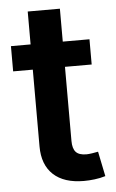

<svg xmlns="http://www.w3.org/2000/svg" viewBox="-51 -712 455 755"><g transform="rotate(-5 176.5 -334.5)"><path d="M319.8 -545.9V-446.3H214.4V-153.8Q214.4 -124 226.8 -110.1Q239.3 -96.2 268.6 -96.2Q277.3 -96.2 291.5 -98.4Q305.7 -100.6 314.9 -102.5L335 -4.4Q314 2 292 4.6Q270 7.3 250 7.3Q171.4 7.3 129.4 -31.7Q87.4 -70.8 87.4 -143.1V-446.3H9.8V-545.9H87.4V-675.8H214.4V-545.9Z"/></g></svg>

Font: Inter SemiBold
Style: Regular
Weight: 600
Designer: Rasmus Andersson
Foundry: rsms
Version: Version 4.001;git-9221beed3